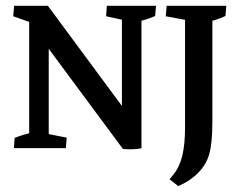

<svg xmlns="http://www.w3.org/2000/svg" viewBox="-20 -503 807 652"><path d="M397.5 2.9 83.5 -420.9 142.6 -483.4 456.5 -58.6 460.4 0.5Q433.1 5.9 397.5 2.9ZM79.1 -7.3V-476.6L145.5 -447.8V-7.3ZM146.5 -399.4 89.8 -424.8 24.9 -447.8 27.8 -483.4H142.6ZM460.4 0.5 394 -27.3V-476.6H460.4ZM27.3 0 29.8 -34.7Q54.7 -44.9 91.8 -53.7L79.1 -13.2V-84H145.5V-13.2L134.3 -49.8L206.5 -35.6L203.6 0ZM509.8 -483.4 506.8 -448.7Q479.5 -436.5 447.8 -429.7L460.4 -470.2V-399.4H394V-470.2L405.3 -433.6L340.3 -447.8L342.8 -483.4ZM701.2 -112.3 608.4 -121.6V-476.6H701.2ZM748.5 -483.4 745.6 -448.7Q724.6 -438.5 689.5 -429.2L701.2 -470.2V-399.4H608.4V-470.2L620.1 -433.6L543 -447.8L545.9 -483.4ZM585.4 128.9 555.7 106 568.4 90.3Q589.4 64.9 598.9 26.6Q608.4 -11.7 608.4 -72.3V-314L701.2 -316.9V-91.3Q701.2 -18.1 690.9 19Q681.2 54.7 653.8 83Q626.5 111.3 585.4 128.9Z"/></svg>

Font: Markazi Text Medium
Style: Regular
Weight: 500
Designer: Borna Izadpanah (Arabic designer), Fiona Ross (Arabic design director) and Florian Runge (Latin designer)
Foundry: Borna Izadpanah and Florian Runge
Version: Version 1.001